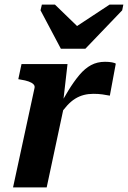

<svg xmlns="http://www.w3.org/2000/svg" viewBox="-20 -819 559 839"><path d="M246 -606H353L514 -774L519 -799H459L283 -683L348 -675L220 -799H163L157 -774ZM37 0H184L263 -370L256 -373L275 -539H74L60 -473L71 -471Q91 -468 105 -463Q119 -458 126 -451Q133 -444 131 -435ZM486 -541Q482 -544 469.5 -546.5Q457 -549 439 -549Q405 -549 378 -534.5Q351 -520 327 -491.5Q303 -463 278.5 -423Q254 -383 226 -331L237 -311Q256 -339 273.5 -358Q291 -377 309 -388Q327 -399 346.5 -404Q366 -409 388 -409Q410 -409 427.5 -406.5Q445 -404 460 -401Z"/></svg>

Font: Roboto Serif 20pt SemiBold
Style: Italic
Weight: 600
Italic angle: -10°
Version: Version 1.007